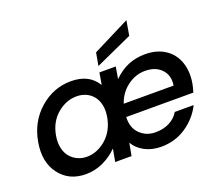

<svg xmlns="http://www.w3.org/2000/svg" viewBox="-130 -983 1349 1180"><g transform="rotate(-20 544.0 -393.5)"><path d="M799.8 -463.9Q737.3 -463.9 683.8 -423.8Q630.4 -383.8 608.9 -318.8H935.1Q944.8 -383.8 906.5 -423.8Q868.2 -463.9 799.8 -463.9ZM1009.8 -164.1Q971.7 -87.9 899.7 -39.6Q827.6 8.8 735.8 8.8Q675.8 8.8 628.4 -16.6Q581.1 -42 559.1 -83L543.9 0H437L452.1 -83Q412.1 -42 357.9 -16.6Q303.7 8.8 244.1 8.8Q133.8 8.8 73 -71.8Q12.2 -152.3 34.2 -277.8Q56.2 -403.3 145.8 -481.7Q235.4 -560.1 350.1 -560.1Q469.2 -560.1 521 -473.1L534.2 -550.8H641.1L627.9 -473.1Q674.8 -519 725.3 -539.6Q775.9 -560.1 835.9 -560.1Q911.1 -560.1 964.4 -525.4Q1017.6 -490.7 1039.3 -429.4Q1061 -368.2 1047.9 -291Q1043.9 -269 1034.2 -236.8H595.2Q591.8 -166.5 632.8 -126.7Q673.8 -86.9 732.9 -86.9Q787.6 -86.9 826.7 -107.9Q865.7 -128.9 886.2 -164.1ZM150.9 -277.8Q143.1 -234.4 150.9 -198.2Q158.7 -162.1 178.2 -138.9Q197.8 -115.7 225.3 -102.8Q252.9 -89.8 285.2 -89.8Q353.5 -89.8 411.6 -140.1Q469.7 -190.4 484.9 -275.9Q492.7 -320.3 485.1 -354.7Q477.5 -389.2 458.3 -412.8Q439 -436.5 411.4 -448.7Q383.8 -460.9 351.1 -460.9Q282.7 -460.9 224.4 -411.9Q166 -362.8 150.9 -277.8ZM557.1 -673.8 799.8 -795.9 783.2 -699.2 542 -589.8Z"/></g></svg>

Font: Poppins Medium
Style: Italic
Weight: 500
Italic angle: -10°
Designer: Ninad Kale (Devanagari), Jonny Pinhorn (Latin)
Foundry: Indian Type Foundry
Version: Version 3.200;PS 1.000;hotconv 16.6.54;makeotf.lib2.5.65590